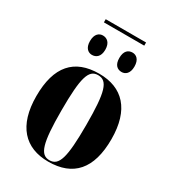

<svg xmlns="http://www.w3.org/2000/svg" viewBox="-199 -935 951 1055"><g transform="rotate(30 276.0 -408.0)"><path d="M157 -806H413V-826H157ZM189 -618C214 -618 239 -634 239 -679C239 -725 214 -741 189 -741C166 -741 142 -725 142 -679C142 -634 166 -618 189 -618ZM377 -618C400 -618 424 -634 424 -679C424 -725 400 -741 377 -741C351 -741 328 -725 328 -679C328 -634 351 -618 377 -618ZM274 10C432 10 514 -82 514 -270C514 -458 425 -549 277 -549C119 -549 38 -458 38 -270C38 -82 127 10 274 10ZM276 0C217 0 197 -61 197 -270C197 -479 216 -539 275 -539C336 -539 355 -479 355 -270C355 -61 336 0 276 0Z"/></g></svg>

Font: Noto Serif Display Condensed ExtraBold
Style: Regular
Weight: 800
Width: 3
Designer: Monotype Design Team
Foundry: Monotype Imaging Inc.
Version: Version 2.009